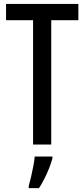

<svg xmlns="http://www.w3.org/2000/svg" viewBox="-20 -734 429 975"><path d="M240.2 0H147.9V-631.3H10.7V-713.9H377.9V-631.3H240.2ZM246.1 61V70.8Q239.3 95.7 228.5 122.6Q217.8 149.4 204.8 174.8Q191.9 200.2 178.2 221.2H126V209.5Q131.3 191.4 137.7 164.3Q144 137.2 149.4 109.1Q154.8 81.1 156.2 61Z"/></svg>

Font: Open Sans Condensed Medium
Style: Regular
Weight: 500
Width: 3
Designer: Monotype Design Team
Foundry: Monotype Imaging Inc.
Version: Version 3.000